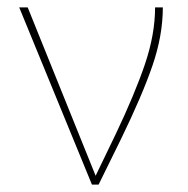

<svg xmlns="http://www.w3.org/2000/svg" viewBox="-20 -500 508 520"><path d="M308 -124 247 0H229L32 -480H55L239 -24L293 -136Q345 -245 372.5 -326Q400 -407 400 -480H421Q421 -404 393 -322.5Q365 -241 308 -124Z"/></svg>

Font: Cantarell Thin
Style: Regular
Weight: 100
Designer: Dave Crossland, Nikolaus Waxweiler, Florian Fecher, Jacques Le Bailly, Eben Sorkin, Alexei Vanyashin, Alexios Zavras, Em
Version: Version 0.303